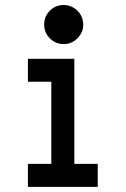

<svg xmlns="http://www.w3.org/2000/svg" viewBox="-20 -729 490 749"><path d="M228.5 -709.5Q249 -709.5 266.6 -699.2Q284.2 -689 294.4 -671.4Q304.7 -653.8 304.7 -633.3Q304.7 -602.1 282.2 -579.6Q259.8 -557.1 228.5 -557.1Q196.8 -557.1 174.6 -579.3Q152.3 -601.6 152.3 -633.3Q152.3 -665 174.6 -687.3Q196.8 -709.5 228.5 -709.5ZM361.3 -89.8V0H88.9V-89.8H180.2V-410.2H88.9V-499.5H270V-89.8Z"/></svg>

Font: Anka/Coder Narrow
Style: Bold
Weight: 700
Width: 3
Monospace: yes
Version: Version 001.100